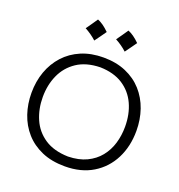

<svg xmlns="http://www.w3.org/2000/svg" viewBox="-170 -1123 1192 1276"><g transform="rotate(20 426.0 -485.5)"><path d="M427.7 -57.6Q326.6 -60.3 261.8 -103.6Q197 -146.9 166.2 -217.7Q135.4 -288.5 135.4 -373Q135.4 -457.7 167.1 -528.5Q198.9 -599.3 263.7 -642.8Q328.6 -686.2 427.7 -688.5Q523.7 -686.2 588.1 -644.8Q652.4 -603.3 684.8 -533Q717.2 -462.6 717.2 -373Q717.2 -311.1 700.4 -255Q683.6 -199 648.3 -155.3Q612.9 -111.5 558.3 -85.4Q503.8 -59.3 427.7 -57.6ZM429.8 11Q544.4 11 626.8 -39.1Q709.2 -89.2 753.3 -176.2Q797.4 -263.3 797.4 -373Q797.4 -452.9 773.2 -522.6Q748.9 -592.4 701.9 -645Q654.8 -697.6 585.6 -727.4Q516.4 -757.2 426.9 -757.2Q339 -757.2 270.1 -727.9Q201.2 -698.6 153.4 -646.2Q105.5 -593.7 80.4 -524Q55.4 -454.2 55.4 -372.9Q55.4 -295.3 78.8 -225.9Q102.2 -156.5 149.2 -103.3Q196.1 -50.1 266.3 -19.5Q336.4 11 429.8 11ZM519.8 -981.8Q505.2 -960.3 491.2 -940.1Q477.2 -920 462.3 -899.2Q484.1 -887.6 504.8 -873.1Q525.6 -858.6 543.8 -841.8Q559.2 -862.5 573.7 -882.9Q588.2 -903.2 602.4 -923.3Q579.5 -945.9 559.1 -960.2Q538.6 -974.4 519.8 -981.8ZM304.5 -981.8Q290 -960.3 276 -940.1Q262 -920 247.1 -899.2Q268.8 -887.6 289.6 -873.1Q310.4 -858.6 328.6 -841.8Q344 -862.5 358.5 -882.9Q373 -903.2 387.1 -923.3Q364.2 -945.9 343.8 -960.2Q323.4 -974.4 304.5 -981.8Z"/></g></svg>

Font: Pinar-VF
Style: Regular
Weight: 300
Designer: Amin Abedi
Version: Version 3.0